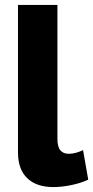

<svg xmlns="http://www.w3.org/2000/svg" viewBox="-20 -750 378 779"><path d="M53 -730H213V-187Q213 -154 225 -140Q237 -126 259 -126Q274 -126 289.5 -130.5Q305 -135 317 -141L338 -21Q308 -7 269 1Q230 9 196 9Q128 9 90.5 -27Q53 -63 53 -131Z"/></svg>

Font: Raleway ExtraBold
Style: Regular
Weight: 800
Designer: Matt McInerney, Pablo Impallari, Rodrigo Fuenzalida
Foundry: Matt McInerney, Pablo Impallari, Rodrigo Fuenzalida
Version: Version 4.026